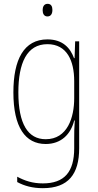

<svg xmlns="http://www.w3.org/2000/svg" viewBox="-20 -809 510 1004"><path d="M229 -789C209 -789 203 -772 203 -756C203 -738 210 -723 228 -723C246 -723 254 -737 254 -757C254 -773 249 -789 229 -789ZM228 -603C105 -603 50 -498 50 -326C50 -144 112 -56 219 -56C299 -56 350 -106 368 -179H371C368 -138 368 -113 368 -80V-34C368 90 317 150 204 150C150 150 109 136 70 115V143C107 163 150 175 204 175C338 175 394 101 394 -34V-593H373L370 -505H367C348 -557 309 -603 228 -603ZM228 -578C331 -578 368 -490 368 -385V-295C368 -195 333 -81 219 -81C126 -81 76 -161 76 -326C76 -479 120 -578 228 -578Z"/></svg>

Font: Noto Sans Malayalam UI Condensed Thin
Style: Regular
Weight: 100
Width: 3
Designer: Jelle Bosma - Monotype Design Team
Foundry: Monotype Imaging Inc.
Version: Version 2.104